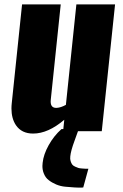

<svg xmlns="http://www.w3.org/2000/svg" viewBox="-20 -598 559 875"><path d="M359.4 256.3 382.8 170.9H369.1C367.5 170.9 362.5 170.6 354.2 169.9C345.9 169.3 340.1 168.4 336.7 167.2C333.3 166.1 328.5 164.1 322.3 161.4C316.1 158.6 311.6 155.3 308.8 151.4C306.1 147.5 303.7 142.4 301.8 136.2C299.8 130 299.3 122.9 300.3 114.7C301.9 97.8 308.3 74.1 319.6 43.7C330.8 13.3 337.2 -4.6 338.9 -9.8H260.3C237.1 10.7 217.7 35.2 201.9 63.5C186.1 91.8 176.9 118.7 174.3 144C173.7 148.9 173.3 153.6 173.3 158.2C173.3 170.6 175.3 181.6 179.2 191.4C184.4 205.1 191.9 215.5 201.7 222.7C211.4 230.5 222.9 237.1 236.1 242.7C249.3 248.2 263 251.6 277.3 252.9C291.7 254.2 306 255.4 320.3 256.3C327.5 256.7 334.3 256.9 340.8 257.1C347.3 257.2 353.5 257 359.4 256.3ZM130.9 10.7C176.4 10.7 223.8 -10.3 272.9 -52.2L267.6 0H443.8L504.4 -578.1H328.1L280.3 -120.1C265 -111.7 251 -107.1 238.3 -106.4H235.8C219.2 -106.4 210.9 -116 210.9 -135.3C210.9 -137.9 211.1 -140.6 211.4 -143.6L256.8 -578.1H80.6L33.7 -128.9C32.7 -120.1 32.2 -111.7 32.2 -103.5C32.2 -72.9 39.1 -47.5 52.7 -27.3C70 -2 96 10.7 130.9 10.7Z"/></svg>

Font: Oswald
Style: Heavy
Weight: 800
Designer: Vernon Adams
Foundry: Vernon Adams
Version: 3.0; ttfautohint (v0.95.6-bc232) -l 8 -r 50 -G 200 -x 0 -w "